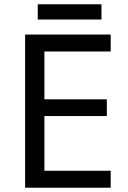

<svg xmlns="http://www.w3.org/2000/svg" viewBox="-20 -875 596 895"><path d="M496 0H97V-714H496V-635H187V-412H478V-334H187V-79H496ZM453 -855V-784H156V-855Z"/></svg>

Font: RS Noto Sans
Style: Regular
Weight: 400
Designer: Monotype Design Team
Foundry: Monotype Imaging Inc.
Version: Version 3.10